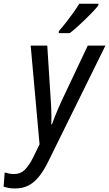

<svg xmlns="http://www.w3.org/2000/svg" viewBox="-110 -786 595 1046"><path d="M-28.3 240.7Q-49.3 240.7 -63.7 237.8Q-78.1 234.9 -90.3 231L-84.5 153.8Q-72.8 157.2 -60.1 159.7Q-47.4 162.1 -32.7 162.1Q2 162.1 25.4 138.7Q48.8 115.2 70.3 72.3L105.5 0L57.1 -537.6H147.5L165.5 -255.9Q167.5 -231.9 168.7 -205.3Q169.9 -178.7 170.2 -153.3Q170.4 -127.9 169.4 -108.4H172.9Q179.2 -126.5 188.5 -149.9Q197.8 -173.3 208.3 -197.5Q218.8 -221.7 227.5 -240.2L368.2 -537.6H464.4L152.8 94.2Q129.9 141.1 104.2 173.8Q78.6 206.5 46.9 223.6Q15.1 240.7 -28.3 240.7ZM210 -605.5 210.4 -616.2Q230.5 -639.2 250.7 -665Q271 -690.9 289.6 -717Q308.1 -743.2 321.8 -765.6H426.3L425.8 -756.8Q415.5 -742.7 396.2 -722.4Q377 -702.1 354 -679.9Q331.1 -657.7 308.8 -637.9Q286.6 -618.2 270 -605.5Z"/></svg>

Font: Open Sans SemiCondensed Medium
Style: Italic
Weight: 500
Width: 4
Italic angle: -12°
Designer: Monotype Design Team
Foundry: Monotype Imaging Inc.
Version: Version 3.000